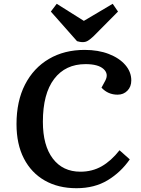

<svg xmlns="http://www.w3.org/2000/svg" viewBox="-20 -978 744 1012"><path d="M535 -553Q554 -589 525.5 -614.5Q497 -640 431 -640Q325 -640 265.5 -562Q206 -484 206 -336Q206 -211 258.5 -142Q311 -73 404 -73Q466 -73 516 -101.5Q566 -130 610 -186L664 -138Q617 -70 547.5 -28Q478 14 383 14Q287 14 216 -26.5Q145 -67 106 -142.5Q67 -218 67 -324Q67 -445 112 -532.5Q157 -620 238 -667.5Q319 -715 426 -715Q498 -715 553.5 -693.5Q609 -672 640.5 -635.5Q672 -599 672 -554Q672 -521 651.5 -500Q631 -479 600 -479Q549 -479 515 -516ZM248 -917 279 -958 422 -868 574 -958 602 -917 472 -786Q457 -772 444.5 -764Q432 -756 417 -756Q408 -756 400.5 -757.5Q393 -759 386 -761Z"/></svg>

Font: Literata 7pt SemiBold
Style: Italic
Weight: 600
Italic angle: -2°
Designer: Latin by Veronika Burian and Jose Scaglione. Greek by Irene Vlachou. Cyrillic by Vera Evstafieva
Foundry: TypeTogether
Version: Version 3.002